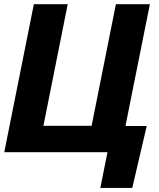

<svg xmlns="http://www.w3.org/2000/svg" viewBox="-20 -731 764 922"><path d="M142.6 -710.9H305.2L188.5 -127H419.9L536.6 -710.9H699.7L582.5 -126H684.6L615.2 171.4H461.9L496.1 0H0.5Z"/></svg>

Font: Roboto-BlackItalic
Style: Italic
Weight: 900
Italic angle: -12°
Designer: Google
Version: Version 1.100141; 2013